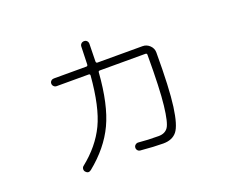

<svg xmlns="http://www.w3.org/2000/svg" viewBox="-107 -809 1215 1009"><g transform="rotate(-20 500.0 -304.5)"><path d="M227 -459Q218 -459 211.5 -465.5Q205 -472 205 -481Q205 -490 211.5 -496Q218 -502 227 -502H409Q417 -502 417 -512Q420 -605 420 -609Q420 -619 426.5 -625.5Q433 -632 443 -632Q453 -632 459 -625.5Q465 -619 465 -609Q465 -574 463 -512Q463 -502 471 -502H723Q746 -502 763 -485.5Q780 -469 780 -446Q780 -246 766.5 -147Q753 -48 727.5 -16Q702 16 651 16Q601 16 524 9Q515 8 509.5 1Q504 -6 505 -15Q506 -24 513.5 -29.5Q521 -35 530 -34Q580 -29 641 -29Q677 -29 694 -53.5Q711 -78 721.5 -169.5Q732 -261 732 -447V-451Q732 -459 723 -459H469Q460 -459 460 -451Q447 -275 398 -171Q349 -67 245 17Q228 30 214 14Q208 7 209 -2.5Q210 -12 217 -17Q310 -91 355 -185Q400 -279 414 -451Q414 -459 406 -459Z"/></g></svg>

Font: Rounded Mplus 1c Light
Style: Regular
Weight: 300
Version: Version 1.059.20150529